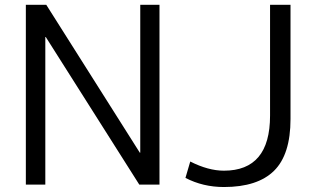

<svg xmlns="http://www.w3.org/2000/svg" viewBox="-20 -750 1274 780"><path d="M85 0V-730.5H168L547.9 -129.9H549.8V-730.5H627.9V0H545.9L166 -599.6H164.1V0ZM733.4 -27.3 752.9 -93.8Q826.2 -56.6 889.6 -56.6Q1077.1 -56.6 1077.1 -280.3V-730.5H1160.2V-266.6Q1160.2 -122.1 1093.3 -56.2Q1026.4 9.8 889.6 9.8Q804.7 9.8 733.4 -27.3Z"/></svg>

Font: GenEi M Gothic v2 Regular
Style: Regular
Weight: 400
Version: Version 2.0